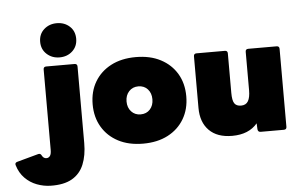

<svg xmlns="http://www.w3.org/2000/svg" viewBox="-250 -914 1945 1242"><g transform="rotate(-5 723.0 -293.0)"><path d="M160 -593Q111 -593 77 -624Q43 -655 43 -704Q43 -754 77 -784.5Q111 -815 160 -815Q210 -815 243.5 -784.5Q277 -754 277 -704Q277 -655 243.5 -624Q210 -593 160 -593ZM29 229Q-16 228 -59.5 211.5Q-103 195 -136 161.5Q-169 128 -184 78Q-190 61 -172 56L-33 18Q-18 14 -11 29Q-1 49 18 49Q32 49 41 37.5Q50 26 50 -2V-524Q50 -542 68 -542H252Q270 -542 270 -524V-27Q270 53 246 111.5Q222 170 169 200.5Q116 231 29 229Z M650 10Q557 10 489 -25.5Q421 -61 383.5 -124.5Q346 -188 346 -271Q346 -355 383.5 -418Q421 -481 489 -516.5Q557 -552 650 -552Q743 -552 811 -516.5Q879 -481 916.5 -418Q954 -355 954 -271Q954 -188 916.5 -124.5Q879 -61 811 -25.5Q743 10 650 10ZM650 -180Q688 -180 711 -205.5Q734 -231 734 -271Q734 -311 711 -336.5Q688 -362 650 -362Q613 -362 589.5 -336.5Q566 -311 566 -271Q566 -231 589.5 -205.5Q613 -180 650 -180Z M1228 10Q1131 10 1078.5 -43Q1026 -96 1026 -189V-524Q1026 -542 1044 -542H1228Q1246 -542 1246 -524V-267Q1246 -218 1259 -199Q1272 -180 1302 -180Q1334 -180 1348 -204Q1362 -228 1362 -274V-524Q1362 -542 1380 -542H1564Q1582 -542 1582 -524V-18Q1582 0 1564 0H1413Q1396 0 1394 -18L1392 -57Q1336 10 1228 10Z"/></g></svg>

Font: LINE Seed Sans Heavy
Style: Regular
Weight: 900
Designer: LINE VX Design & Dalton Maag Ltd & Sandoll Inc
Foundry: Dalton Maag Ltd
Version: Version 1.003